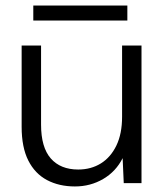

<svg xmlns="http://www.w3.org/2000/svg" viewBox="-20 -660 600 692"><path d="M250 12Q193 12 149.5 -11Q106 -34 82 -81.5Q58 -129 58 -203V-496H128V-211Q128 -129 163 -89Q198 -49 262 -49Q308 -49 343.5 -71Q379 -93 399.5 -135.5Q420 -178 420 -239V-496H490V0H426L422 -90Q398 -42 352 -15Q306 12 250 12ZM100 -586V-640H439V-586Z"/></svg>

Font: DM Sans 24pt Light
Style: Regular
Weight: 300
Designer: Colophon Foundry, Jonny Pinhorn
Foundry: Colophon Foundry
Version: Version 4.004;gftools[0.9.30]